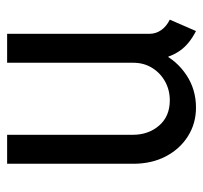

<svg xmlns="http://www.w3.org/2000/svg" viewBox="-36 -532 575 544"><g transform="rotate(-90 252.0 -259.5)"><path d="M219.7 7.8Q174.8 7.8 138.7 -14.9Q102.5 -37.6 81.5 -77.6Q60.5 -117.7 60.5 -169.9V-527.3H142.6V-170.9Q142.6 -127 168.7 -96.7Q194.8 -66.4 240.2 -66.4Q269.5 -66.4 293.7 -79.8Q317.9 -93.3 332.3 -116.7Q346.7 -140.1 346.7 -169.9V-527.3H428.7V-124Q428.7 -106 439 -91.1Q449.2 -76.2 468.8 -66.4L436.5 7.8Q399.4 -11.2 381.1 -37.4Q362.8 -63.5 360.4 -89.8L377.9 -70.3H343.8L373 -88.9Q352.5 -46.4 311.8 -19.3Q271 7.8 219.7 7.8Z"/></g></svg>

Font: Reddit Sans Condensed
Style: Regular
Weight: 400
Designer: Stephen Hutchings
Foundry: Reddit
Version: Version 1.014